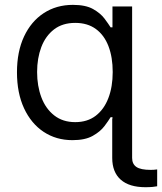

<svg xmlns="http://www.w3.org/2000/svg" viewBox="-20 -573 676 801"><path d="M586.9 208Q519 208 483.6 176.5Q448.2 145 448.2 85.9V-78.1H531.2V85.9Q531.2 111.3 549.1 123.5Q566.9 135.7 608.4 135.7Q614.3 135.7 621.6 135.3Q628.9 134.8 635.7 133.8V204.1Q629.4 205.6 616.5 206.8Q603.5 208 586.9 208ZM282.2 11.7Q214.4 11.7 162.1 -22.9Q109.9 -57.6 80.3 -121.3Q50.8 -185.1 50.8 -271.5Q50.8 -357.4 80.3 -420.7Q109.9 -483.9 162.6 -518.3Q215.3 -552.7 284.2 -552.7Q337.4 -552.7 368.4 -535.2Q399.4 -517.6 416 -495.4Q432.6 -473.1 441.4 -459H449.2V-545.9H531.2V0H449.2V-84H441.4Q432.6 -69.3 415.5 -46.6Q398.4 -23.9 366.7 -6.1Q335 11.7 282.2 11.7ZM293.9 -63.5Q344.7 -63.5 379.4 -90.1Q414.1 -116.7 432.1 -163.8Q450.2 -210.9 450.2 -272.5Q450.2 -334 432.6 -380.1Q415 -426.3 380.1 -451.9Q345.2 -477.5 293.9 -477.5Q240.7 -477.5 205.3 -450.2Q169.9 -422.9 152.3 -376.5Q134.8 -330.1 134.8 -272.5Q134.8 -214.4 152.6 -167Q170.4 -119.6 206.1 -91.6Q241.7 -63.5 293.9 -63.5Z"/></svg>

Font: Inter
Style: Regular
Weight: 400
Designer: Rasmus Andersson
Foundry: rsms
Version: Version 4.000;git-8c9346024